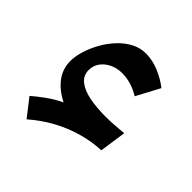

<svg xmlns="http://www.w3.org/2000/svg" viewBox="-136 -601 714 714"><g transform="rotate(45 221.5 -243.5)"><path d="M152.4 -141.4Q120.9 -126.6 92.7 -106Q64.6 -85.5 45.6 -68.9L99.6 0.4Q140 -35.1 186 -60.1Q231.9 -85.1 280.5 -98.9Q329.1 -112.8 377.6 -114.7L392.8 -219.8Q362.7 -216.9 341.3 -215.6Q320 -214.3 298.2 -214.3Q253.4 -214.3 215.8 -221.5Q178.2 -228.7 155.7 -246.1Q133.2 -263.5 133.2 -292.9Q133.2 -315.7 146 -333.5Q158.9 -351.4 180.7 -362Q202.5 -372.6 228.6 -372.6Q252.6 -372.6 275.5 -366Q298.4 -359.5 323.2 -344.5L372.1 -436.2Q345.8 -457.3 310.5 -472.1Q275.2 -486.9 240.8 -486.9Q209.7 -486.9 182.5 -472.2Q155.3 -457.5 132.9 -433.1Q110.6 -408.7 94.6 -379.6Q78.6 -350.5 69.9 -321.5Q61.2 -292.5 61.2 -268.2Q61.2 -227.5 84.9 -195.5Q108.7 -163.6 152.4 -141.4Z"/></g></svg>

Font: Pinar-VF-FD
Style: Regular
Weight: 300
Designer: Amin Abedi
Version: Version 3.0